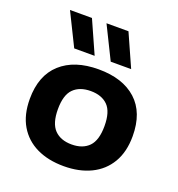

<svg xmlns="http://www.w3.org/2000/svg" viewBox="-145 -927 978 1055"><g transform="rotate(20 344.0 -399.0)"><path d="M344.5 10.5Q253.5 10.5 186 -22Q118.5 -54.5 81 -117.8Q43.5 -181 43.5 -273.5Q43.5 -410.5 123.5 -483Q203.5 -555.5 344.5 -555.5Q486 -555.5 565.5 -483.5Q645 -411.5 645 -273.5Q645 -182 607.5 -118.5Q570 -55 502.2 -22.2Q434.5 10.5 344.5 10.5ZM344.5 -116.5Q409 -116.5 444.8 -153.2Q480.5 -190 480.5 -273Q480.5 -356.5 444.8 -392.5Q409 -428.5 344.5 -428.5Q280 -428.5 244 -392.5Q208 -356.5 208 -273.5Q208 -190.5 244 -153.5Q280 -116.5 344.5 -116.5ZM391.5 -617.5 297.5 -808H426L511 -617.5ZM178 -617.5 84 -808H212.5L297.5 -617.5Z"/></g></svg>

Font: Encode Sans Expanded
Style: Bold
Weight: 700
Width: 7
Designer: Multiple Designers
Foundry: Impallari Type
Version: Version 3.000; ttfautohint (v1.8.3) -l 8 -r 50 -G 200 -x 14 